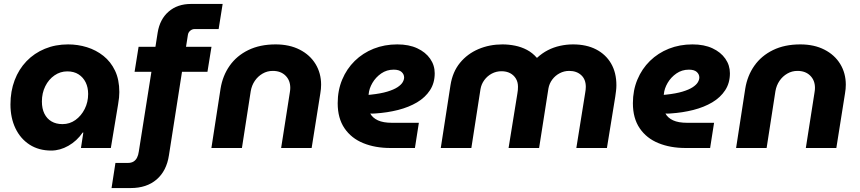

<svg xmlns="http://www.w3.org/2000/svg" viewBox="-20 -750 4357 973"><path d="M239.7 13Q176.7 13 130.2 -16.8Q83.7 -46.7 58.3 -99.7Q33 -152.7 33 -220.7Q33 -287.7 54.2 -343.5Q75.3 -399.3 114.5 -440Q153.7 -480.7 207.3 -502.8Q261 -525 325.3 -525Q374.3 -525 420.7 -510.7Q467 -496.3 504.2 -466.8Q541.3 -437.3 563 -391.8Q584.7 -346.3 584.7 -283.3Q584.7 -269 583.3 -255.2Q582 -241.3 578.3 -220L541.7 0H390.3L402.3 -78.3H399Q369.7 -35.7 326.8 -11.3Q284 13 239.7 13ZM296.7 -121Q333.3 -121 362.5 -142Q391.7 -163 409.2 -197.7Q426.7 -232.3 426.7 -273.7Q426.7 -307 414.2 -332.5Q401.7 -358 378.2 -373.2Q354.7 -388.3 321 -388.3Q285.7 -388.3 256.2 -368Q226.7 -347.7 209.5 -313Q192.3 -278.3 192.3 -235.7Q192.3 -199.7 205 -174Q217.7 -148.3 241 -134.7Q264.3 -121 296.7 -121Z M545.3 203 565 75.7H627.7Q645.3 75.7 656.7 68.7Q668 61.7 674.5 48.8Q681 36 683.3 18.7L747.3 -386H662L682.3 -512.7H767.7L779 -584.7Q790 -652.7 834.7 -691.3Q879.3 -730 948 -730H1108.3L1088 -602.7H966Q954 -602.7 944.2 -594.5Q934.3 -586.3 932.3 -573.7L922.7 -512.7H1051.7L1031.3 -386H902.3L836 37.7Q824 116.3 773.5 159.7Q723 203 642.3 203Z M1051.3 0 1097.7 -300.7Q1108.3 -366.3 1143.8 -416.8Q1179.3 -467.3 1238.3 -496.2Q1297.3 -525 1376.7 -525Q1446.7 -525 1498.7 -498.5Q1550.7 -472 1579 -425.7Q1607.3 -379.3 1607.3 -320.7Q1607.3 -311 1606.3 -299.3Q1605.3 -287.7 1603.3 -276.7L1559.3 0H1404.7L1449 -283Q1450 -288.7 1450.5 -294.5Q1451 -300.3 1451 -304.7Q1451 -343 1426.8 -366.8Q1402.7 -390.7 1362.3 -390.7Q1334.3 -390.7 1310.7 -377Q1287 -363.3 1271.3 -340.3Q1255.7 -317.3 1250.7 -288.3L1206 0Z M1958.7 0Q1881 0 1820.7 -24.7Q1760.3 -49.3 1725.8 -100Q1691.3 -150.7 1691.3 -227Q1691.3 -292.3 1714.2 -346.8Q1737 -401.3 1777.8 -441.3Q1818.7 -481.3 1873.7 -503.2Q1928.7 -525 1993.3 -525Q2052.3 -525 2094.5 -505.3Q2136.7 -485.7 2159.8 -452.5Q2183 -419.3 2183 -378.7Q2183 -329.3 2159 -292.7Q2135 -256 2093.5 -231.3Q2052 -206.7 1997.7 -192.8Q1943.3 -179 1882.3 -175Q1874.3 -174.3 1868.3 -174.3Q1862.3 -174.3 1856.3 -174.7Q1868 -152.7 1895 -140.2Q1922 -127.7 1966.3 -127.7H2102.7L2082.7 0ZM1847.7 -269.7Q1850 -269.7 1852.7 -269.7Q1855.3 -269.7 1859 -270.3Q1909.7 -275.7 1942.7 -285.7Q1975.7 -295.7 1994.3 -308Q2013 -320.3 2020.5 -333.2Q2028 -346 2028 -357.3Q2028 -373.3 2015.2 -385.2Q2002.3 -397 1975 -397Q1939.7 -397 1911.8 -377.7Q1884 -358.3 1867.3 -329.8Q1850.7 -301.3 1848.3 -273.3Q1848 -272 1847.8 -271.3Q1847.7 -270.7 1847.7 -269.7Z M2213.7 0 2263 -318.7Q2273.7 -386 2311.2 -431.7Q2348.7 -477.3 2404.7 -501.2Q2460.7 -525 2526 -525Q2558.7 -525 2590.5 -518.5Q2622.3 -512 2650.5 -497.2Q2678.7 -482.3 2700.3 -457.3H2702Q2727.3 -480.7 2756.5 -495.7Q2785.7 -510.7 2818.3 -517.8Q2851 -525 2884 -525Q2951.7 -525 3000.8 -499.7Q3050 -474.3 3076.8 -428.2Q3103.7 -382 3103.7 -318.3Q3103.7 -304 3101.8 -288.8Q3100 -273.7 3098 -260.3L3055.7 0H2900.7L2945.7 -280.3Q2947 -287 2947.8 -294.8Q2948.7 -302.7 2948.7 -309.7Q2948.7 -348 2925.3 -369.3Q2902 -390.7 2864.3 -390.7Q2838.7 -390.7 2816.2 -378.8Q2793.7 -367 2778.7 -346.8Q2763.7 -326.7 2759.3 -301.7L2712 0H2557.3L2601.7 -274.7Q2603.7 -283.7 2604.3 -293.3Q2605 -303 2605 -310.3Q2605 -334.3 2594.3 -351.8Q2583.7 -369.3 2565.2 -379.2Q2546.7 -389 2521.3 -389Q2495 -389 2472.3 -377Q2449.7 -365 2434.5 -344.3Q2419.3 -323.7 2415 -298.3L2368.7 0Z M3454.7 0Q3377 0 3316.7 -24.7Q3256.3 -49.3 3221.8 -100Q3187.3 -150.7 3187.3 -227Q3187.3 -292.3 3210.2 -346.8Q3233 -401.3 3273.8 -441.3Q3314.7 -481.3 3369.7 -503.2Q3424.7 -525 3489.3 -525Q3548.3 -525 3590.5 -505.3Q3632.7 -485.7 3655.8 -452.5Q3679 -419.3 3679 -378.7Q3679 -329.3 3655 -292.7Q3631 -256 3589.5 -231.3Q3548 -206.7 3493.7 -192.8Q3439.3 -179 3378.3 -175Q3370.3 -174.3 3364.3 -174.3Q3358.3 -174.3 3352.3 -174.7Q3364 -152.7 3391 -140.2Q3418 -127.7 3462.3 -127.7H3598.7L3578.7 0ZM3343.7 -269.7Q3346 -269.7 3348.7 -269.7Q3351.3 -269.7 3355 -270.3Q3405.7 -275.7 3438.7 -285.7Q3471.7 -295.7 3490.3 -308Q3509 -320.3 3516.5 -333.2Q3524 -346 3524 -357.3Q3524 -373.3 3511.2 -385.2Q3498.3 -397 3471 -397Q3435.7 -397 3407.8 -377.7Q3380 -358.3 3363.3 -329.8Q3346.7 -301.3 3344.3 -273.3Q3344 -272 3343.8 -271.3Q3343.7 -270.7 3343.7 -269.7Z M3710.3 0 3756.7 -300.7Q3767.3 -366.3 3802.8 -416.8Q3838.3 -467.3 3897.3 -496.2Q3956.3 -525 4035.7 -525Q4105.7 -525 4157.7 -498.5Q4209.7 -472 4238 -425.7Q4266.3 -379.3 4266.3 -320.7Q4266.3 -311 4265.3 -299.3Q4264.3 -287.7 4262.3 -276.7L4218.3 0H4063.7L4108 -283Q4109 -288.7 4109.5 -294.5Q4110 -300.3 4110 -304.7Q4110 -343 4085.8 -366.8Q4061.7 -390.7 4021.3 -390.7Q3993.3 -390.7 3969.7 -377Q3946 -363.3 3930.3 -340.3Q3914.7 -317.3 3909.7 -288.3L3865 0Z"/></svg>

Font: MuseoModerno Thin
Style: Italic
Weight: 100
Italic angle: -9°
Designer: Pablo Cosgaya, Héctor Gatti, Marcela Romero, and the Authors of The MuseoModerno Project.
Foundry: Omnibus-Type Team
Version: Version 1.003